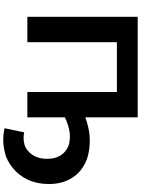

<svg xmlns="http://www.w3.org/2000/svg" viewBox="142 -882 893 1218"><g transform="rotate(90 589.0 -273.5)"><path d="M794 145 820 20Q839 24 856 24Q872 24 894.5 19Q917 14 940 -6Q963 -26 975.5 -56.5Q988 -87 988 -125Q988 -167 974 -197Q960 -227 934 -245Q908 -263 884.5 -266.5Q861 -270 847 -270Q823 -270 797 -264Q762 -256 725 -238V0H564V-568H248V0H87V-700H725V-368Q786 -390 843 -395Q860 -396 876 -396Q923 -396 971.5 -383.5Q1020 -371 1061.5 -337.5Q1103 -304 1125.5 -253Q1148 -202 1148 -137Q1148 -63 1121 -4.5Q1094 54 1045.5 93Q997 132 949 142.5Q901 153 868 153Q832 153 794 145Z"/></g></svg>

Font: Montserrat Z
Style: Bold
Weight: 700
Designer: Julieta Ulanovsky
Foundry: Julieta Ulanovsky
Version: Version 8.000